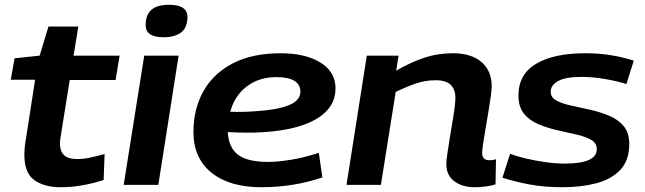

<svg xmlns="http://www.w3.org/2000/svg" viewBox="-20 -774 2700 804"><path d="M418 -129 414 -20Q366 -5 322 2.5Q278 10 234 10Q165 10 123.5 -20Q82 -50 82 -126Q82 -157 89 -195L127 -440H25L41 -530L146 -541L183 -663H308L288 -541H481L464 -439H272L234 -202Q231 -187 231 -172Q231 -142 247.5 -125Q264 -108 304 -108Q329 -108 357 -114Q385 -120 418 -129Z M689 -754Q765 -754 765 -702Q764 -656 737 -637Q710 -618 665 -618Q589 -618 590 -670Q590 -712 614 -733Q638 -754 689 -754ZM498 0 584 -541H728L643 0Z M1330 -31Q1209 10 1074 10Q941 10 865.5 -51Q790 -112 790 -221Q790 -317 831.5 -391.5Q873 -466 954.5 -508.5Q1036 -551 1155 -551Q1259 -551 1322 -512Q1385 -473 1385 -404Q1385 -325 1308.5 -278Q1232 -231 1090 -221Q1046 -218 1007 -218.5Q968 -219 934 -221Q937 -157 976 -126.5Q1015 -96 1103 -96Q1143 -96 1198.5 -105Q1254 -114 1315 -134ZM1137 -451Q1065 -451 1014 -412.5Q963 -374 944 -306Q968 -305 993.5 -305.5Q1019 -306 1046 -308Q1137 -313 1187 -332.5Q1237 -352 1238 -389Q1238 -451 1137 -451Z M1516 -541H1649L1639 -478Q1697 -512 1754.5 -531.5Q1812 -551 1876 -551Q1954 -551 1996.5 -514Q2039 -477 2039 -413Q2039 -399 2035 -369.5Q2031 -340 2025 -304.5Q2019 -269 2013 -234Q2007 -199 2003 -172Q1999 -145 1999 -134Q1999 -103 2029 -103Q2044 -103 2057 -107L2055 -2Q2037 4 2013 7Q1989 10 1967 10Q1916 10 1882.5 -15Q1849 -40 1849 -87Q1849 -101 1853 -128.5Q1857 -156 1862.5 -190.5Q1868 -225 1874 -259.5Q1880 -294 1883.5 -322Q1887 -350 1887 -365Q1887 -399 1867.5 -418.5Q1848 -438 1804 -438Q1761 -438 1720.5 -424Q1680 -410 1637 -389L1575 0H1431Z M2084 -30 2116 -130Q2145 -119 2183.5 -110Q2222 -101 2264 -95Q2306 -89 2345 -89Q2479 -89 2479 -149Q2479 -175 2455.5 -188.5Q2432 -202 2394.5 -210.5Q2357 -219 2315 -228.5Q2273 -238 2235.5 -253.5Q2198 -269 2174.5 -297.5Q2151 -326 2151 -374Q2151 -463 2225 -507Q2299 -551 2430 -551Q2489 -551 2540.5 -542.5Q2592 -534 2634 -520L2603 -422Q2563 -435 2511.5 -443.5Q2460 -452 2415 -452Q2348 -452 2317 -434.5Q2286 -417 2286 -390Q2286 -366 2310 -353Q2334 -340 2371.5 -332Q2409 -324 2451 -314.5Q2493 -305 2530.5 -289.5Q2568 -274 2591.5 -246Q2615 -218 2615 -171Q2615 -102 2577.5 -62.5Q2540 -23 2476.5 -6.5Q2413 10 2334 10Q2260 10 2198 -1.5Q2136 -13 2084 -30Z"/></svg>

Font: Georama Extended SemiBold
Style: Italic
Weight: 600
Width: 7
Italic angle: -9°
Designer: Jean-Baptiste Levee
Foundry: Production Type
Version: Version 1.000